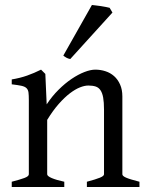

<svg xmlns="http://www.w3.org/2000/svg" viewBox="-20 -747 592 767"><path d="M327.1 0V-21Q362.3 -30.3 378.9 -37.1Q395.5 -43.9 395.5 -50.8V-309.1Q395.5 -338.9 392.1 -357.4Q388.7 -376 381.3 -386.7Q374 -397.5 362.1 -401.4Q350.1 -405.3 333 -405.3Q317.9 -405.3 299.3 -397.9Q280.8 -390.6 259.5 -374.5Q238.3 -358.4 215.1 -332.3Q191.9 -306.2 168.5 -268.1V-50.8Q168.5 -43.5 186.8 -35.6Q205.1 -27.8 236.8 -21V0H26.9V-21Q59.1 -29.3 77.1 -35.9Q95.2 -42.5 95.2 -50.8V-347.2Q95.2 -366.2 93.8 -377.4Q92.3 -388.7 85.7 -395Q79.1 -401.4 65.4 -404.3Q51.8 -407.2 26.9 -410.2V-429.7Q60.1 -435.1 88.4 -445.1Q116.7 -455.1 144 -468.8L161.1 -451.7L166.5 -330.1Q188 -362.8 213.9 -388.4Q239.7 -414.1 266.1 -431.9Q292.5 -449.7 317.1 -459.2Q341.8 -468.8 360.8 -468.8Q381.8 -468.8 401.4 -462.4Q420.9 -456.1 435.8 -442.9Q450.7 -429.7 459.7 -409.4Q468.8 -389.2 468.8 -361.8V-50.8Q468.8 -43.9 483.6 -37.4Q498.5 -30.8 537.1 -21V0ZM260.7 -511.2Q252 -512.7 245.1 -516.6Q238.3 -520.5 232.9 -524.9L347.2 -727.1Q353 -726.6 362.5 -725.3Q372.1 -724.1 382.6 -722.7Q393.1 -721.2 402.8 -719.2Q412.6 -717.3 418 -715.8L429.2 -696.8Z"/></svg>

Font: Noto Serif Devanagari
Style: Bold
Weight: 700
Designer: Monotype Design Team
Foundry: Monotype Imaging Inc.
Version: Version 1.01